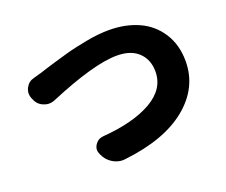

<svg xmlns="http://www.w3.org/2000/svg" viewBox="-113 -861 1226 1040"><g transform="rotate(-20 500.0 -341.0)"><path d="M193.4 -427.7Q176.8 -420.9 160.2 -420.9Q144.5 -420.9 128.9 -427.7Q96.7 -440.4 84 -472.7L79.1 -483.4Q74.2 -496.1 74.2 -509.8Q74.2 -526.4 83 -543Q98.6 -572.3 130.9 -580.1Q155.3 -586.9 176.8 -592.8Q182.6 -594.7 214.4 -605Q246.1 -615.2 267.6 -621.1Q289.1 -627 326.7 -638.2Q364.3 -649.4 395.5 -656.2Q426.8 -663.1 463.9 -670.4Q501 -677.7 535.6 -681.2Q570.3 -684.6 599.6 -684.6Q694.3 -684.6 769.5 -650.9Q844.7 -617.2 889.2 -547.9Q933.6 -478.5 933.6 -384.8Q933.6 -232.4 806.2 -127.9Q678.7 -23.4 443.4 2.9Q437.5 3.9 430.7 3.9Q400.4 3.9 373 -12.7Q340.8 -32.2 325.2 -67.4L323.2 -72.3Q317.4 -84 317.4 -95.7Q317.4 -111.3 327.1 -126Q343.8 -151.4 374 -154.3Q552.7 -168 656.7 -227.5Q760.7 -287.1 760.7 -387.7Q760.7 -456.1 717.3 -498Q673.8 -540 592.8 -540Q460 -540 193.4 -427.7Z"/></g></svg>

Font: Gen Jyuu GothicX Heavy
Style: Bold
Weight: 900
Designer: [Source Han Sans]
Ryoko NISHIZUKA  (kana & ideographs); Paul D. Hunt (Latin, Greek & Cyrillic); Wenlong ZHANG  (bopomofo
Version: Version 1.002.20150607